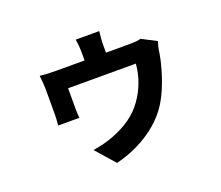

<svg xmlns="http://www.w3.org/2000/svg" viewBox="-120 -815 1241 1079"><g transform="rotate(-20 500.0 -275.0)"><path d="M769.5 -519.5 857.4 -473.6Q846.7 -445.3 841.8 -406.2Q833 -350.6 809.6 -278.8Q786.1 -207 756.8 -154.3Q708 -65.4 615.7 -1.5Q523.4 62.5 407.2 90.8L307.6 -22.5Q376 -33.2 429.7 -53.7Q558.6 -101.6 622.1 -192.4Q687.5 -284.2 697.3 -397.5H292V-280.3Q292 -243.2 294.9 -219.7H168Q171.9 -258.8 171.9 -287.1V-439.5Q171.9 -459 166 -517.6Q211.9 -512.7 261.7 -512.7H432.6V-566.4Q432.6 -599.6 425.8 -639.6H566.4Q560.5 -587.9 560.5 -566.4V-512.7H700.2Q750 -512.7 769.5 -519.5Z"/></g></svg>

Font: GenEi Gothic M Regular
Style: Bold
Weight: 700
Designer: o_tamon (Modified); [Source Han Sans]
Ryoko NISHIZUKA  (kana & ideographs); Paul D. Hunt (Latin, Greek & Cyrillic); Wenl
Version: Version 1.1a;Original Version 1.004